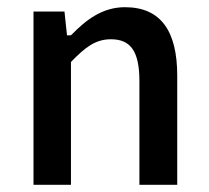

<svg xmlns="http://www.w3.org/2000/svg" viewBox="-20 -523 580 533"><path d="M177 -10V-350L178 -352C217 -392 245 -414 288 -414C343 -414 367 -380 367 -298V-10H472V-313C472 -436 427 -503 327 -503C265 -503 220 -469 178 -426L176 -425H166L159 -491H73V-10Z"/></svg>

Font: Falling Sky
Style: Light
Weight: 400
Designer: Paul D. Hunt
Foundry: Adobe Systems Incorporated
Version: Version 1.02